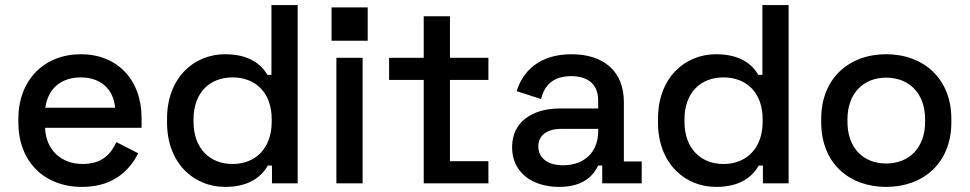

<svg xmlns="http://www.w3.org/2000/svg" viewBox="-20 -720 3808 754"><path d="M302 14C435 14 493 -61 523 -118L437 -162C416 -116 382 -76 304 -76C221 -76 160 -131 157 -218H536V-257C536 -407 440 -507 298 -507C153 -507 52 -406 52 -252V-240C52 -87 152 14 302 14ZM158 -297C168 -371 219 -416 297 -416C374 -416 426 -371 432 -297Z M864 14C960 14 1007 -27 1032 -70H1048V0H1149V-700H1046V-426H1030C1007 -466 960 -507 864 -507C740 -507 636 -413 636 -254V-239C636 -79 741 14 864 14ZM740 -242V-251C740 -357 804 -416 893 -416C983 -416 1047 -357 1047 -251V-242C1047 -136 982 -76 893 -76C805 -76 740 -136 740 -242Z M1301 0H1404V-493H1301ZM1282 -560H1424V-691H1282Z M1644 0H1898V-87H1747V-406H1898V-493H1747V-656H1644V-493H1508V-406H1644Z M2176 14C2278 14 2314 -38 2329 -70H2345V0H2500V-86H2430V-319C2430 -439 2352 -507 2224 -507C2098 -507 2033 -440 2009 -362L2105 -331C2117 -384 2152 -421 2223 -421C2295 -421 2329 -383 2329 -326V-294H2179C2071 -294 1991 -242 1991 -142C1991 -42 2071 14 2176 14ZM2094 -145C2094 -190 2130 -214 2185 -214H2329V-204C2329 -121 2273 -71 2191 -71C2130 -71 2094 -100 2094 -145Z M2792 14C2888 14 2935 -27 2960 -70H2976V0H3077V-700H2974V-426H2958C2935 -466 2888 -507 2792 -507C2668 -507 2564 -413 2564 -254V-239C2564 -79 2669 14 2792 14ZM2668 -242V-251C2668 -357 2732 -416 2821 -416C2911 -416 2975 -357 2975 -251V-242C2975 -136 2910 -76 2821 -76C2733 -76 2668 -136 2668 -242Z M3460 14C3608 14 3716 -82 3716 -239V-254C3716 -410 3608 -507 3460 -507C3312 -507 3205 -410 3205 -254V-239C3205 -82 3312 14 3460 14ZM3308 -242V-251C3308 -353 3370 -415 3460 -415C3551 -415 3613 -353 3613 -251V-242C3613 -139 3550 -78 3460 -78C3370 -78 3308 -139 3308 -242Z"/></svg>

Font: Meta Space Medium
Style: Regular
Weight: 500
Designer: Meta Pool / Florian Karsten
Foundry: Meta Pool / Florian Karsten
Version: Version 2.000;Glyphs 3.1.1 (3137)